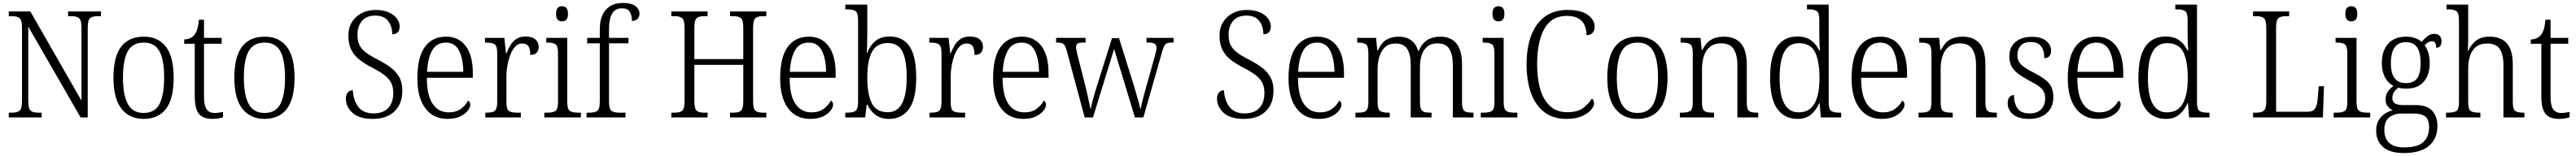

<svg xmlns="http://www.w3.org/2000/svg" viewBox="-20 -791 17324 1051"><path d="M39 0V-32H61Q96 -32 112 -45.5Q128 -59 128 -111V-605Q128 -655 112 -668.5Q96 -682 62 -682H39V-714H184L528 -113V-605Q528 -655 512 -668.5Q496 -682 462 -682H438V-714H659V-682H636Q602 -682 586 -668.5Q570 -655 570 -603V0H522L170 -612V-111Q170 -59 186 -45.5Q202 -32 236 -32H260V0Z M945 10Q851 10 797 -58.5Q743 -127 743 -268Q743 -408 794.5 -476Q846 -544 948 -544Q1043 -544 1095.5 -476.5Q1148 -409 1148 -268Q1148 -126 1096.5 -58Q1045 10 945 10ZM946 -30Q1023 -30 1053.5 -92Q1084 -154 1084 -268Q1084 -387 1052.5 -445.5Q1021 -504 947 -504Q871 -504 839 -445Q807 -386 807 -268Q807 -152 839.5 -91Q872 -30 946 -30Z M1408 10Q1346 10 1318 -24Q1290 -58 1290 -143V-496H1219V-525Q1262 -527 1285 -553Q1298 -568 1306 -592.5Q1314 -617 1318 -658H1352V-536H1471V-496H1352V-139Q1352 -80 1369.5 -55Q1387 -30 1422 -30Q1439 -30 1452 -32Q1465 -34 1480 -37V-1Q1466 4 1447 7Q1428 10 1408 10Z M1758 10Q1664 10 1610 -58.5Q1556 -127 1556 -268Q1556 -408 1607.5 -476Q1659 -544 1761 -544Q1856 -544 1908.5 -476.5Q1961 -409 1961 -268Q1961 -126 1909.5 -58Q1858 10 1758 10ZM1759 -30Q1836 -30 1866.5 -92Q1897 -154 1897 -268Q1897 -387 1865.5 -445.5Q1834 -504 1760 -504Q1684 -504 1652 -445Q1620 -386 1620 -268Q1620 -152 1652.5 -91Q1685 -30 1759 -30Z M2488 10Q2395 10 2350.5 -31Q2306 -72 2306 -127Q2306 -151 2318.5 -167Q2331 -183 2353 -183Q2356 -116 2389.5 -71.5Q2423 -27 2492 -27Q2557 -27 2591 -63.5Q2625 -100 2625 -165Q2625 -206 2610 -234.5Q2595 -263 2563 -287Q2531 -311 2478 -338Q2426 -365 2392 -393.5Q2358 -422 2340.5 -460Q2323 -498 2323 -552Q2323 -603 2346.5 -641.5Q2370 -680 2411.5 -702Q2453 -724 2507 -724Q2557 -724 2593.5 -708Q2630 -692 2649 -666.5Q2668 -641 2668 -613Q2668 -586 2654.5 -573Q2641 -560 2618 -560Q2618 -614 2590 -650Q2562 -686 2503 -686Q2445 -686 2414.5 -650Q2384 -614 2384 -558Q2384 -516 2397.5 -488Q2411 -460 2440.5 -437.5Q2470 -415 2518 -391Q2567 -366 2605 -338Q2643 -310 2664.5 -272.5Q2686 -235 2686 -181Q2686 -92 2633.5 -41Q2581 10 2488 10Z M2989 10Q2894 10 2840.5 -61.5Q2787 -133 2787 -263Q2787 -404 2837 -474Q2887 -544 2980 -544Q3065 -544 3112.5 -480.5Q3160 -417 3160 -299V-267H2851Q2851 -148 2890 -91Q2929 -34 2998 -34Q3048 -34 3080 -58Q3112 -82 3128 -113Q3134 -110 3138.5 -103.5Q3143 -97 3143 -86Q3143 -68 3126 -45.5Q3109 -23 3075 -6.5Q3041 10 2989 10ZM3096 -307Q3095 -395 3067.5 -449.5Q3040 -504 2980 -504Q2917 -504 2887 -452Q2857 -400 2852 -307Z M3244 0V-32H3252Q3277 -32 3293 -36.5Q3309 -41 3316.5 -56.5Q3324 -72 3324 -106V-433Q3324 -481 3306.5 -492.5Q3289 -504 3249 -504H3242V-536H3372L3383 -431H3386Q3397 -460 3412.5 -486Q3428 -512 3452.5 -528.5Q3477 -545 3515 -545Q3559 -545 3581 -525.5Q3603 -506 3603 -475Q3603 -451 3589.5 -436Q3576 -421 3546 -421Q3546 -461 3534 -479.5Q3522 -498 3492 -498Q3466 -498 3446 -477.5Q3426 -457 3413 -423.5Q3400 -390 3393 -351Q3386 -312 3386 -275V-103Q3386 -54 3403 -43Q3420 -32 3458 -32H3483V0Z M3760 -647Q3742 -647 3731 -658Q3720 -669 3720 -698Q3720 -727 3731 -738Q3742 -749 3760 -749Q3777 -749 3788.5 -738Q3800 -727 3800 -698Q3800 -669 3788.5 -658Q3777 -647 3760 -647ZM3641 0V-32H3659Q3699 -32 3716 -43.5Q3733 -55 3733 -103V-431Q3733 -480 3717 -492Q3701 -504 3663 -504H3654V-536H3795V-105Q3795 -56 3812 -44Q3829 -32 3869 -32H3887V0Z M3925 0V-32H3944Q3980 -32 3997 -44Q4014 -56 4014 -107V-499H3929V-536H4014V-593Q4014 -679 4054.5 -725Q4095 -771 4169 -771Q4227 -771 4254 -750Q4281 -729 4281 -699Q4281 -676 4267 -663Q4253 -650 4230 -650Q4230 -685 4216.5 -710Q4203 -735 4164 -735Q4117 -735 4096.5 -698.5Q4076 -662 4076 -597V-536H4207V-499H4076V-107Q4076 -56 4093 -44Q4110 -32 4146 -32H4187V0Z M4495 0V-32H4519Q4553 -32 4568.5 -45.5Q4584 -59 4584 -111V-605Q4584 -655 4568 -668.5Q4552 -682 4518 -682H4495V-714H4739V-682H4715Q4681 -682 4665.5 -668.5Q4650 -655 4650 -604V-393H4979V-603Q4979 -655 4963.5 -668.5Q4948 -682 4914 -682H4890V-714H5134V-682H5110Q5076 -682 5060.5 -668.5Q5045 -655 5045 -603V-108Q5045 -58 5060.5 -45Q5076 -32 5110 -32H5134V0H4890V-32H4914Q4948 -32 4963.5 -45.5Q4979 -59 4979 -111V-354H4650V-111Q4650 -59 4665.5 -45.5Q4681 -32 4715 -32H4739V0Z M5429 10Q5334 10 5280.5 -61.5Q5227 -133 5227 -263Q5227 -404 5277 -474Q5327 -544 5420 -544Q5505 -544 5552.5 -480.5Q5600 -417 5600 -299V-267H5291Q5291 -148 5330 -91Q5369 -34 5438 -34Q5488 -34 5520 -58Q5552 -82 5568 -113Q5574 -110 5578.5 -103.5Q5583 -97 5583 -86Q5583 -68 5566 -45.5Q5549 -23 5515 -6.5Q5481 10 5429 10ZM5536 -307Q5535 -395 5507.5 -449.5Q5480 -504 5420 -504Q5357 -504 5327 -452Q5297 -400 5292 -307Z M5960 10Q5906 10 5870 -16Q5834 -42 5814 -86H5809L5799 0H5665V-32H5677Q5716 -32 5733.5 -43.5Q5751 -55 5751 -104V-655Q5751 -705 5733.5 -716.5Q5716 -728 5679 -728H5665V-760H5813V-569Q5813 -551 5812.5 -525.5Q5812 -500 5811.5 -475.5Q5811 -451 5809 -434H5812Q5832 -485 5868 -515Q5904 -545 5963 -545Q6052 -545 6097 -479Q6142 -413 6142 -268Q6142 -123 6093.5 -56.5Q6045 10 5960 10ZM5952 -35Q6078 -35 6078 -270Q6078 -388 6049 -444.5Q6020 -501 5951 -501Q5877 -501 5845 -442.5Q5813 -384 5813 -269Q5813 -155 5843.5 -95Q5874 -35 5952 -35Z M6232 0V-32H6240Q6265 -32 6281 -36.5Q6297 -41 6304.5 -56.5Q6312 -72 6312 -106V-433Q6312 -481 6294.5 -492.5Q6277 -504 6237 -504H6230V-536H6360L6371 -431H6374Q6385 -460 6400.5 -486Q6416 -512 6440.5 -528.5Q6465 -545 6503 -545Q6547 -545 6569 -525.5Q6591 -506 6591 -475Q6591 -451 6577.5 -436Q6564 -421 6534 -421Q6534 -461 6522 -479.5Q6510 -498 6480 -498Q6454 -498 6434 -477.5Q6414 -457 6401 -423.5Q6388 -390 6381 -351Q6374 -312 6374 -275V-103Q6374 -54 6391 -43Q6408 -32 6446 -32H6471V0Z M6861 10Q6766 10 6712.5 -61.5Q6659 -133 6659 -263Q6659 -404 6709 -474Q6759 -544 6852 -544Q6937 -544 6984.5 -480.5Q7032 -417 7032 -299V-267H6723Q6723 -148 6762 -91Q6801 -34 6870 -34Q6920 -34 6952 -58Q6984 -82 7000 -113Q7006 -110 7010.5 -103.5Q7015 -97 7015 -86Q7015 -68 6998 -45.5Q6981 -23 6947 -6.5Q6913 10 6861 10ZM6968 -307Q6967 -395 6939.5 -449.5Q6912 -504 6852 -504Q6789 -504 6759 -452Q6729 -400 6724 -307Z M7154 -451Q7145 -485 7132.5 -494.5Q7120 -504 7092 -504H7083V-536H7281V-504H7264Q7237 -504 7227 -497Q7217 -490 7217 -472Q7217 -464 7220.5 -447Q7224 -430 7228 -416L7277 -223Q7283 -199 7290.5 -167Q7298 -135 7304 -105.5Q7310 -76 7313 -60H7316Q7319 -76 7326.5 -104.5Q7334 -133 7343 -164.5Q7352 -196 7360 -220L7459 -534H7506L7601 -231Q7608 -207 7618 -173.5Q7628 -140 7637 -108Q7646 -76 7649 -58H7652Q7656 -84 7667 -125.5Q7678 -167 7693 -221L7746 -410Q7751 -427 7754.5 -443Q7758 -459 7758 -468Q7758 -487 7747 -495.5Q7736 -504 7708 -504H7691V-536H7873V-504H7859Q7830 -504 7818.5 -493Q7807 -482 7795 -439L7670 0H7613L7473 -461L7331 0H7275Z M8347 10Q8254 10 8209.5 -31Q8165 -72 8165 -127Q8165 -151 8177.5 -167Q8190 -183 8212 -183Q8215 -116 8248.5 -71.5Q8282 -27 8351 -27Q8416 -27 8450 -63.5Q8484 -100 8484 -165Q8484 -206 8469 -234.5Q8454 -263 8422 -287Q8390 -311 8337 -338Q8285 -365 8251 -393.5Q8217 -422 8199.5 -460Q8182 -498 8182 -552Q8182 -603 8205.5 -641.5Q8229 -680 8270.5 -702Q8312 -724 8366 -724Q8416 -724 8452.5 -708Q8489 -692 8508 -666.5Q8527 -641 8527 -613Q8527 -586 8513.5 -573Q8500 -560 8477 -560Q8477 -614 8449 -650Q8421 -686 8362 -686Q8304 -686 8273.5 -650Q8243 -614 8243 -558Q8243 -516 8256.5 -488Q8270 -460 8299.5 -437.5Q8329 -415 8377 -391Q8426 -366 8464 -338Q8502 -310 8523.5 -272.5Q8545 -235 8545 -181Q8545 -92 8492.5 -41Q8440 10 8347 10Z M8848 10Q8753 10 8699.5 -61.5Q8646 -133 8646 -263Q8646 -404 8696 -474Q8746 -544 8839 -544Q8924 -544 8971.5 -480.5Q9019 -417 9019 -299V-267H8710Q8710 -148 8749 -91Q8788 -34 8857 -34Q8907 -34 8939 -58Q8971 -82 8987 -113Q8993 -110 8997.5 -103.5Q9002 -97 9002 -86Q9002 -68 8985 -45.5Q8968 -23 8934 -6.5Q8900 10 8848 10ZM8955 -307Q8954 -395 8926.5 -449.5Q8899 -504 8839 -504Q8776 -504 8746 -452Q8716 -400 8711 -307Z M9096 0V-32H9111Q9138 -32 9153.5 -36.5Q9169 -41 9176 -56.5Q9183 -72 9183 -105V-432Q9183 -480 9167 -492Q9151 -504 9114 -504H9108V-536H9235L9243 -451H9247Q9270 -503 9304.5 -523.5Q9339 -544 9386 -544Q9489 -544 9518 -448H9522Q9543 -499 9579.5 -521.5Q9616 -544 9667 -544Q9738 -544 9775.5 -498Q9813 -452 9813 -355V-104Q9813 -71 9820 -56Q9827 -41 9842.5 -36.5Q9858 -32 9885 -32H9890V0H9751V-354Q9751 -423 9727.5 -461Q9704 -499 9648 -499Q9605 -499 9579 -477Q9553 -455 9541.5 -419Q9530 -383 9530 -341V-105Q9530 -72 9537 -56.5Q9544 -41 9559.5 -36.5Q9575 -32 9601 -32H9608V0H9468V-354Q9468 -424 9444.5 -461Q9421 -498 9365 -498Q9323 -498 9296.5 -474Q9270 -450 9257.5 -411Q9245 -372 9245 -326V-103Q9245 -54 9262 -43Q9279 -32 9320 -32H9327V0Z M10058 -647Q10040 -647 10029 -658Q10018 -669 10018 -698Q10018 -727 10029 -738Q10040 -749 10058 -749Q10075 -749 10086.5 -738Q10098 -727 10098 -698Q10098 -669 10086.5 -658Q10075 -647 10058 -647ZM9939 0V-32H9957Q9997 -32 10014 -43.5Q10031 -55 10031 -103V-431Q10031 -480 10015 -492Q9999 -504 9961 -504H9952V-536H10093V-105Q10093 -56 10110 -44Q10127 -32 10167 -32H10185V0Z M10514 10Q10426 10 10366.5 -35.5Q10307 -81 10277 -164Q10247 -247 10247 -358Q10247 -469 10278 -551.5Q10309 -634 10370.5 -679Q10432 -724 10522 -724Q10615 -724 10660 -690Q10705 -656 10705 -611Q10705 -584 10690 -569Q10675 -554 10650 -554Q10650 -590 10638 -619.5Q10626 -649 10597 -666.5Q10568 -684 10518 -684Q10414 -684 10366 -596Q10318 -508 10318 -358Q10318 -261 10339.5 -188.5Q10361 -116 10406 -75.5Q10451 -35 10521 -35Q10589 -35 10626.5 -62.5Q10664 -90 10686 -127Q10701 -117 10701 -95Q10701 -75 10680.5 -50.5Q10660 -26 10618.5 -8Q10577 10 10514 10Z M10992 10Q10898 10 10844 -58.5Q10790 -127 10790 -268Q10790 -408 10841.5 -476Q10893 -544 10995 -544Q11090 -544 11142.5 -476.5Q11195 -409 11195 -268Q11195 -126 11143.5 -58Q11092 10 10992 10ZM10993 -30Q11070 -30 11100.5 -92Q11131 -154 11131 -268Q11131 -387 11099.5 -445.5Q11068 -504 10994 -504Q10918 -504 10886 -445Q10854 -386 10854 -268Q10854 -152 10886.5 -91Q10919 -30 10993 -30Z M11278 0V-32H11290Q11331 -32 11348 -43.5Q11365 -55 11365 -105V-433Q11365 -481 11348 -492.5Q11331 -504 11294 -504H11283V-536H11417L11425 -454H11429Q11455 -505 11490 -524.5Q11525 -544 11574 -544Q11650 -544 11689 -498Q11728 -452 11728 -354V-105Q11728 -72 11734.5 -56.5Q11741 -41 11756 -36.5Q11771 -32 11798 -32H11805V0H11665V-354Q11665 -420 11640.5 -459.5Q11616 -499 11556 -499Q11509 -499 11480.5 -475.5Q11452 -452 11439.5 -413Q11427 -374 11427 -326V-102Q11427 -54 11443.5 -43Q11460 -32 11500 -32H11508V0Z M12069 10Q11982 10 11933.5 -57Q11885 -124 11885 -267Q11885 -410 11932 -477.5Q11979 -545 12068 -545Q12125 -545 12160.5 -519Q12196 -493 12215 -451H12220Q12218 -476 12217 -504Q12216 -532 12216 -556V-654Q12216 -705 12199 -716.5Q12182 -728 12145 -728H12133V-760H12279V-102Q12279 -55 12296 -43.5Q12313 -32 12352 -32H12363V0H12226L12218 -97H12216Q12195 -49 12160.5 -19.5Q12126 10 12069 10ZM12078 -34Q12152 -35 12184.5 -95Q12217 -155 12217 -266Q12217 -380 12187 -440Q12157 -500 12079 -500Q12011 -500 11980 -441Q11949 -382 11949 -265Q11949 -33 12078 -34Z M12635 10Q12540 10 12486.5 -61.5Q12433 -133 12433 -263Q12433 -404 12483 -474Q12533 -544 12626 -544Q12711 -544 12758.5 -480.5Q12806 -417 12806 -299V-267H12497Q12497 -148 12536 -91Q12575 -34 12644 -34Q12694 -34 12726 -58Q12758 -82 12774 -113Q12780 -110 12784.5 -103.5Q12789 -97 12789 -86Q12789 -68 12772 -45.5Q12755 -23 12721 -6.5Q12687 10 12635 10ZM12742 -307Q12741 -395 12713.5 -449.5Q12686 -504 12626 -504Q12563 -504 12533 -452Q12503 -400 12498 -307Z M12883 0V-32H12895Q12936 -32 12953 -43.5Q12970 -55 12970 -105V-433Q12970 -481 12953 -492.5Q12936 -504 12899 -504H12888V-536H13022L13030 -454H13034Q13060 -505 13095 -524.5Q13130 -544 13179 -544Q13255 -544 13294 -498Q13333 -452 13333 -354V-105Q13333 -72 13339.5 -56.5Q13346 -41 13361 -36.5Q13376 -32 13403 -32H13410V0H13270V-354Q13270 -420 13245.5 -459.5Q13221 -499 13161 -499Q13114 -499 13085.5 -475.5Q13057 -452 13044.5 -413Q13032 -374 13032 -326V-102Q13032 -54 13048.5 -43Q13065 -32 13105 -32H13113V0Z M13628 10Q13554 10 13518.5 -20.5Q13483 -51 13483 -95Q13483 -126 13496.5 -138.5Q13510 -151 13525 -151Q13525 -96 13548.5 -61.5Q13572 -27 13630 -27Q13682 -27 13708.5 -55Q13735 -83 13735 -129Q13735 -153 13726.5 -171.5Q13718 -190 13696 -207Q13674 -224 13633 -245Q13583 -272 13552.5 -295Q13522 -318 13508 -345.5Q13494 -373 13494 -412Q13494 -474 13535.5 -508.5Q13577 -543 13646 -543Q13710 -543 13742.5 -515Q13775 -487 13775 -450Q13775 -426 13763 -412.5Q13751 -399 13729 -399Q13729 -508 13639 -508Q13592 -508 13570 -483Q13548 -458 13548 -421Q13548 -379 13576 -353.5Q13604 -328 13663 -299Q13734 -263 13762 -228Q13790 -193 13790 -138Q13790 -68 13745.5 -29Q13701 10 13628 10Z M14089 10Q13994 10 13940.5 -61.5Q13887 -133 13887 -263Q13887 -404 13937 -474Q13987 -544 14080 -544Q14165 -544 14212.5 -480.5Q14260 -417 14260 -299V-267H13951Q13951 -148 13990 -91Q14029 -34 14098 -34Q14148 -34 14180 -58Q14212 -82 14228 -113Q14234 -110 14238.5 -103.5Q14243 -97 14243 -86Q14243 -68 14226 -45.5Q14209 -23 14175 -6.5Q14141 10 14089 10ZM14196 -307Q14195 -395 14167.5 -449.5Q14140 -504 14080 -504Q14017 -504 13987 -452Q13957 -400 13952 -307Z M14546 10Q14459 10 14410.5 -57Q14362 -124 14362 -267Q14362 -410 14409 -477.5Q14456 -545 14545 -545Q14602 -545 14637.5 -519Q14673 -493 14692 -451H14697Q14695 -476 14694 -504Q14693 -532 14693 -556V-654Q14693 -705 14676 -716.5Q14659 -728 14622 -728H14610V-760H14756V-102Q14756 -55 14773 -43.5Q14790 -32 14829 -32H14840V0H14703L14695 -97H14693Q14672 -49 14637.5 -19.5Q14603 10 14546 10ZM14555 -34Q14629 -35 14661.5 -95Q14694 -155 14694 -266Q14694 -380 14664 -440Q14634 -500 14556 -500Q14488 -500 14457 -441Q14426 -382 14426 -265Q14426 -33 14555 -34Z M15133 0V-32H15157Q15190 -32 15206 -45.5Q15222 -59 15222 -110V-603Q15222 -655 15206 -668.5Q15190 -682 15156 -682H15133V-714H15376V-682H15353Q15319 -682 15303.5 -668.5Q15288 -655 15288 -605V-38H15496Q15536 -38 15550 -59.5Q15564 -81 15567 -119L15575 -210H15610L15603 0Z M15794 -647Q15776 -647 15765 -658Q15754 -669 15754 -698Q15754 -727 15765 -738Q15776 -749 15794 -749Q15811 -749 15822.5 -738Q15834 -727 15834 -698Q15834 -669 15822.5 -658Q15811 -647 15794 -647ZM15675 0V-32H15693Q15733 -32 15750 -43.5Q15767 -55 15767 -103V-431Q15767 -480 15751 -492Q15735 -504 15697 -504H15688V-536H15829V-105Q15829 -56 15846 -44Q15863 -32 15903 -32H15921V0Z M16147 240Q16054 240 16007.5 199.5Q15961 159 15961 89Q15961 48 15977.5 20Q15994 -8 16019.5 -25Q16045 -42 16073 -48Q16054 -57 16039 -74.5Q16024 -92 16024 -123Q16024 -152 16040 -174.5Q16056 -197 16078 -212Q16039 -232 16019 -273Q15999 -314 15999 -364Q15999 -448 16041 -496Q16083 -544 16164 -544Q16197 -544 16224 -534Q16251 -524 16267 -509Q16280 -524 16301.5 -543.5Q16323 -563 16352 -563Q16377 -563 16389 -548.5Q16401 -534 16401 -514Q16401 -495 16392.5 -482Q16384 -469 16365 -469Q16365 -489 16358.5 -501Q16352 -513 16337 -513Q16322 -513 16311 -506Q16300 -499 16287 -486Q16302 -466 16311.5 -436.5Q16321 -407 16321 -364Q16321 -289 16282 -241.5Q16243 -194 16164 -194Q16153 -194 16135.5 -195.5Q16118 -197 16110 -201Q16094 -189 16082 -172Q16070 -155 16070 -130Q16070 -105 16088.5 -94Q16107 -83 16142 -83H16227Q16304 -83 16338.5 -44Q16373 -5 16373 59Q16373 142 16317 191Q16261 240 16147 240ZM16161 -231Q16212 -231 16236 -262.5Q16260 -294 16260 -365Q16260 -439 16235.5 -473Q16211 -507 16160 -507Q16112 -507 16086 -472.5Q16060 -438 16060 -364Q16060 -231 16161 -231ZM16149 202Q16242 202 16279.5 165Q16317 128 16317 68Q16317 15 16292 -5.5Q16267 -26 16215 -26H16129Q16084 -26 16050 -1Q16016 24 16016 86Q16016 118 16028.5 144.5Q16041 171 16070 186.5Q16099 202 16149 202Z M16431 0V-32H16443Q16484 -32 16501 -43.5Q16518 -55 16518 -105V-656Q16518 -704 16500.5 -716Q16483 -728 16448 -728H16434V-760H16580V-514Q16580 -495 16578.5 -474.5Q16577 -454 16577 -448H16580Q16597 -488 16631.5 -516Q16666 -544 16725 -544Q16800 -544 16840 -499Q16880 -454 16880 -356V-105Q16880 -56 16895.5 -44Q16911 -32 16951 -32H16958V0H16817V-353Q16817 -424 16792 -461Q16767 -498 16708 -498Q16645 -498 16612.5 -454Q16580 -410 16580 -326V-102Q16580 -54 16597 -43Q16614 -32 16654 -32H16662V0Z M17190 10Q17128 10 17100 -24Q17072 -58 17072 -143V-496H17001V-525Q17044 -527 17067 -553Q17080 -568 17088 -592.5Q17096 -617 17100 -658H17134V-536H17253V-496H17134V-139Q17134 -80 17151.5 -55Q17169 -30 17204 -30Q17221 -30 17234 -32Q17247 -34 17262 -37V-1Q17248 4 17229 7Q17210 10 17190 10Z"/></svg>

Font: Noto Serif Hebrew SemiCondensed Light
Style: Regular
Weight: 300
Width: 4
Designer: Monotype Design Team
Foundry: Monotype Imaging Inc.
Version: Version 2.004; ttfautohint (v1.8.4.7-5d5b)